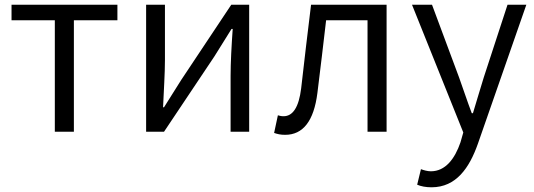

<svg xmlns="http://www.w3.org/2000/svg" viewBox="-20 -560 2270 816"><path d="M213 0H294V-474H479V-540H29V-474H213Z M601 0H677L891 -320C912 -353 943 -403 964 -437H969C964 -366 960 -294 960 -236V0H1039V-540H963L750 -220C729 -187 698 -137 677 -104H673C676 -174 681 -247 681 -304V-540H601Z M1192 13C1268 13 1314 -46 1329 -165C1342 -269 1354 -371 1366 -474H1542V0H1623V-540H1302C1287 -422 1274 -304 1260 -185C1250 -103 1224 -66 1185 -66C1175 -66 1168 -68 1161 -70L1145 5C1160 10 1172 13 1192 13Z M1814 236C1919 236 1975 153 2011 51L2217 -540H2137L2036 -231C2021 -183 2005 -128 1990 -79H1985C1966 -129 1948 -184 1931 -231L1816 -540H1731L1949 3L1937 45C1913 115 1873 168 1811 168C1796 168 1780 163 1769 159L1753 225C1769 232 1790 236 1814 236Z"/></svg>

Font: Noto Sans JP DemiLight
Style: Regular
Weight: 350
Designer: Ryoko NISHIZUKA 西塚涼子 (kana, bopomofo & ideographs); Paul D. Hunt (Latin, Greek & Cyrillic); Sandoll Communications 산돌커뮤니
Foundry: Adobe
Version: Version 2.004;hotconv 1.0.118;makeotfexe 2.5.65603